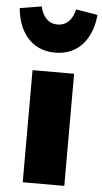

<svg xmlns="http://www.w3.org/2000/svg" viewBox="-102 -875 485 911"><g transform="rotate(5 141.0 -419.5)"><path d="M141 -626C261 -626 318 -720 326 -822L223 -839C212 -792 186 -760 141 -760C96 -760 70 -792 59 -839L-44 -822C-36 -720 21 -626 141 -626ZM240 -534H42V0H240Z"/></g></svg>

Font: Fira Sans Heavy
Style: Regular
Weight: 900
Designer: bBox Type GmbH & Carrois Corporate GbR & Edenspiekermann AG
Foundry: bBox Type GmbH & Carrois Corporate GbR & Edenspiekermann AG
Version: Version 4.300;PS 004.300;hotconv 1.0.88;makeotf.lib2.5.64775